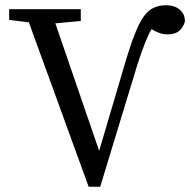

<svg xmlns="http://www.w3.org/2000/svg" viewBox="-20 -705 725 732"><path d="M318 7 90 -620 15 -629V-670H288V-625L191 -616L358 -130L460 -475Q485 -558 506 -603.5Q527 -649 552 -667Q577 -685 613 -685Q645 -685 665 -668.5Q685 -652 685 -623Q679 -601 663.5 -587.5Q648 -574 618 -574Q601 -574 585.5 -580Q570 -586 558 -594Q546 -574 532.5 -540Q519 -506 503 -456L362 7Z"/></svg>

Font: Source Serif 4
Style: Regular
Weight: 400
Designer: Frank Grießhammer
Foundry: Adobe
Version: Version 4.005;hotconv 1.1.0;makeotfexe 2.6.0